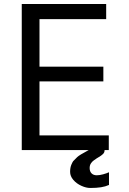

<svg xmlns="http://www.w3.org/2000/svg" viewBox="-20 -745 640 953"><path d="M88 -725H507V-650H176V-414H493V-341H176V-73H520V0H88ZM328 108Q328 87 334.2 72.5Q340.5 58 343.2 55Q346 52 363 35Q373 25 420 0H499Q499.5 11.5 491.2 19.5Q483 27.5 469 35.5L460 41Q453.5 45.5 445 51.5Q436.5 57.5 430.8 66.8Q425 76 425 89Q425 106 434.5 115.5Q444 125 460 125Q474.5 125 491.8 120.2Q509 115.5 521 110V173Q503.5 181 481.2 184.5Q459 188 428 188Q407.5 188 383.8 177.2Q360 166.5 344 148Q328 129.5 328 108Z"/></svg>

Font: JuliaMono
Style: Regular
Weight: 400
Monospace: yes
Designer: cormullion
Foundry: corm
Version: Version 0.055; ttfautohint (v1.8.4)